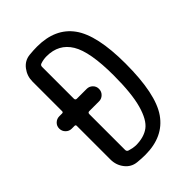

<svg xmlns="http://www.w3.org/2000/svg" viewBox="-220 -835 940 940"><g transform="rotate(-45 250.0 -365.0)"><path d="M164.1 -325.2V-78.1Q164.1 -66.4 174.8 -63.5Q196.3 -56.6 216.8 -55.7Q273.4 -55.7 308.1 -81.5Q342.8 -107.4 362.8 -178.7Q382.8 -250 382.8 -375Q382.8 -539.1 341.8 -606.4Q300.8 -673.8 216.8 -673.8Q195.3 -673.8 174.8 -667Q164.1 -664.1 164.1 -652.3V-432.6Q164.1 -421.9 174.8 -421.9H242.2Q259.8 -421.9 272.5 -409.7Q285.2 -397.5 285.2 -379.4Q285.2 -361.3 272.5 -348.6Q259.8 -335.9 242.2 -335.9H174.8Q164.1 -335.9 164.1 -325.2ZM52.7 -335.9Q35.2 -335.9 22.5 -348.6Q9.8 -361.3 9.8 -379.4Q9.8 -397.5 22.5 -409.7Q35.2 -421.9 52.7 -421.9H72.3Q80.1 -421.9 80.1 -429.7V-634.8Q80.1 -672.9 103 -703.1Q126 -733.4 163.1 -737.3Q192.4 -740.2 216.8 -740.2Q342.8 -740.2 403.8 -656.2Q464.8 -572.3 464.8 -375Q464.8 -165 403.8 -77.6Q342.8 9.8 216.8 9.8Q191.4 9.8 163.1 6.8Q126 2.9 103 -26.9Q80.1 -56.6 80.1 -94.7V-328.1Q80.1 -335.9 72.3 -335.9Z"/></g></svg>

Font: Rounded-X Mgen+ 1mn regular
Style: Regular
Weight: 400
Designer: [Source Han Sans]
Ryoko NISHIZUKA  (kana & ideographs); Paul D. Hunt (Latin, Greek & Cyrillic); Wenlong ZHANG  (bopomofo
Version: Version 1.059.20150602